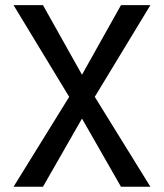

<svg xmlns="http://www.w3.org/2000/svg" viewBox="-20 -713 626 733"><path d="M441.9 0H554.2L341.8 -343.3L554.2 -693.4H441.9L293 -427.7L144 -693.4H31.7L244.1 -343.3L31.7 0H144L293 -260.3Z"/></svg>

Font: CaskaydiaCove Nerd Font
Style: Regular
Weight: 400
Designer: Aaron Bell
Foundry: Saja Typeworks
Version: Version 2111.1;Nerd Fonts 2.3.3